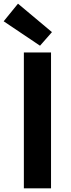

<svg xmlns="http://www.w3.org/2000/svg" viewBox="-39 -1026 389 1046"><path d="M91 0V-740H239V0ZM179 -777 -19 -910 59 -1006 244 -851Z"/></svg>

Font: Source Han Sans CN Bold
Style: Bold
Weight: 700
Designer: Ryoko NISHIZUKA 西塚涼子 (kana & ideographs); Paul D. Hunt (Latin, Greek & Cyrillic); Wenlong ZHANG 张文龙 (bopomofo); Sandoll 
Foundry: Adobe Systems Incorporated
Version: Version 1.00;May 30, 2023;FontCreator 11.5.0.2422 32-bit